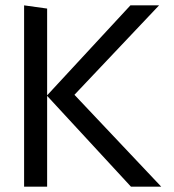

<svg xmlns="http://www.w3.org/2000/svg" viewBox="-20 -697 650 717"><path d="M469 0H582L258 -343L574 -677H467L156 -341V-665L70 -677V0H156V-339Z"/></svg>

Font: All Genders v4 Light
Style: Regular
Weight: 300
Designer: Rassam Alawdi
Foundry: Rassam Art
Version: Version 3.100;FEAKit 1.0